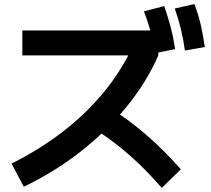

<svg xmlns="http://www.w3.org/2000/svg" viewBox="-20 -875 1040 946"><path d="M37 -69Q175 -138 288.5 -225.5Q402 -313 487.5 -416Q573 -519 628 -634L668 -602H90V-725H750L760 -690V-602Q703 -471 604.5 -350Q506 -229 377 -128Q248 -27 97 45ZM777 51Q720 -15 664.5 -68Q609 -121 550 -166.5Q491 -212 423 -254L511 -350Q610 -289 698.5 -212.5Q787 -136 871 -41ZM744 -613Q735 -670 722 -719Q709 -768 689 -819L789 -845Q807 -794 820.5 -743Q834 -692 843 -633ZM891 -626Q883 -684 871 -733Q859 -782 841 -833L938 -855Q957 -804 969 -753Q981 -702 989 -643Z"/></svg>

Font: M PLUS 1 Code
Style: Regular
Weight: 400
Designer: Coji Morishita
Foundry: UNDERFOREST DESIGN
Version: Version 1.005